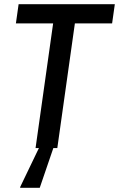

<svg xmlns="http://www.w3.org/2000/svg" viewBox="-20 -708 569 918"><path d="M69 -688H529L516 -596H338L254 0H235L170 190H76L77 185L166 0H150L234 -596H56Z"/></svg>

Font: Assailand Medium
Style: Italic
Weight: 500
Italic angle: -8°
Designer: Hector Gatti with collaboration of the Omnibus-Type team
Foundry: Omnibus-Type
Version: Version 0.072;October 19, 2019;FontCreator 12.0.0.2547 64-bi